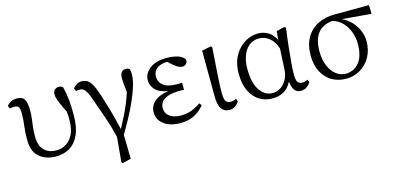

<svg xmlns="http://www.w3.org/2000/svg" viewBox="-67 -942 3238 1563"><g transform="rotate(-15 1552.5 -160.5)"><path d="M39 -461 29 -486Q44 -504 65 -514.5Q86 -525 114 -525Q161 -525 178 -496Q195 -467 195 -400Q195 -365 190.5 -333Q186 -301 182 -266Q178 -231 178 -187Q178 -110 216 -71.5Q254 -33 318 -33Q390 -33 437 -87.5Q484 -142 484 -247Q484 -275 481 -314Q454 -369 441 -400Q428 -431 424 -447.5Q420 -464 420 -478Q420 -502 434 -515Q448 -528 468 -528Q491 -528 503 -515Q518 -456 523 -400Q528 -344 528 -277Q528 -174 499 -110Q470 -46 419.5 -16Q369 14 303 14Q218 14 163.5 -32.5Q109 -79 109 -179Q109 -243 116 -294Q123 -345 123 -391Q123 -432 114.5 -448.5Q106 -465 75 -465Q66 -465 56.5 -463.5Q47 -462 39 -461Z M596 -459 586 -484Q602 -503 620.5 -513.5Q639 -524 663 -523Q685 -523 704 -513Q723 -503 742 -472Q761 -441 782 -378Q799 -326 821.5 -249.5Q844 -173 869 -65Q898 -118 920 -162.5Q942 -207 960 -250.5Q978 -294 994 -344Q988 -396 986 -421Q984 -446 984 -462Q984 -496 997 -512Q1010 -528 1033 -528Q1046 -528 1053 -525Q1060 -522 1065 -517Q1068 -508 1069.5 -498Q1071 -488 1071 -472Q1071 -431 1054.5 -376.5Q1038 -322 1010.5 -260Q983 -198 949 -135Q915 -72 880 -13L884 189L812 207L803 198L822 -12Q800 -105 771 -187Q742 -269 716 -343Q700 -391 687 -416.5Q674 -442 660 -452Q646 -462 627 -462Q621 -462 612.5 -461.5Q604 -461 596 -459Z M1539 -102 1555 -83Q1524 -42 1473.5 -14Q1423 14 1351 14Q1297 14 1254.5 -2.5Q1212 -19 1187 -50.5Q1162 -82 1162 -126Q1162 -181 1203.5 -217Q1245 -253 1322 -264Q1249 -276 1216 -311Q1183 -346 1183 -390Q1183 -448 1234 -488Q1285 -528 1378 -528Q1426 -528 1466.5 -516.5Q1507 -505 1529 -475Q1531 -456 1518.5 -441Q1506 -426 1485 -426Q1455 -426 1415 -460L1374 -496H1372Q1323 -496 1289 -472Q1255 -448 1255 -403Q1255 -356 1291.5 -327.5Q1328 -299 1410 -299Q1417 -299 1428.5 -299.5Q1440 -300 1448 -301V-240Q1439 -241 1432 -241.5Q1425 -242 1420 -242Q1349 -242 1310.5 -227.5Q1272 -213 1257 -190.5Q1242 -168 1242 -142Q1242 -97 1276.5 -71Q1311 -45 1372 -45Q1421 -45 1460 -59.5Q1499 -74 1539 -102Z M1765 14Q1722 14 1698.5 -19Q1675 -52 1675 -125L1673 -510L1750 -526L1760 -517Q1754 -433 1750 -373Q1746 -313 1743 -270Q1740 -227 1739 -194.5Q1738 -162 1738 -133Q1739 -81 1752 -64.5Q1765 -48 1790 -48Q1804 -48 1815.5 -51.5Q1827 -55 1838 -60L1847 -38Q1836 -18 1815 -2Q1794 14 1765 14Z M2281 -191 2290 -363Q2271 -423 2232 -455Q2193 -487 2144 -487Q2095 -487 2060.5 -458.5Q2026 -430 2008 -381.5Q1990 -333 1990 -273Q1990 -151 2033 -89.5Q2076 -28 2141 -28Q2177 -28 2208 -48.5Q2239 -69 2259 -105.5Q2279 -142 2281 -191ZM2441 -60 2450 -37Q2437 -15 2416 -0.5Q2395 14 2366 14Q2335 14 2316 -8Q2297 -30 2290 -84Q2265 -33 2223.5 -9.5Q2182 14 2127 14Q2067 14 2018.5 -15.5Q1970 -45 1941 -104.5Q1912 -164 1912 -254Q1912 -320 1932.5 -371Q1953 -422 1987.5 -457Q2022 -492 2063.5 -510Q2105 -528 2147 -528Q2195 -528 2233 -504.5Q2271 -481 2294 -434L2301 -507L2368 -523L2381 -514Q2371 -444 2363 -370Q2355 -296 2349.5 -233Q2344 -170 2344 -132Q2344 -82 2356.5 -65Q2369 -48 2394 -48Q2419 -48 2441 -60Z M2755 -26Q2823 -26 2867.5 -79Q2912 -132 2912 -239Q2912 -287 2895 -334.5Q2878 -382 2844 -419Q2810 -456 2758 -470Q2673 -460 2633.5 -406.5Q2594 -353 2594 -260Q2594 -186 2616.5 -133.5Q2639 -81 2676 -53.5Q2713 -26 2755 -26ZM3083 -443 2837 -464Q2882 -444 2915.5 -408.5Q2949 -373 2967.5 -329Q2986 -285 2986 -239Q2986 -165 2954.5 -108Q2923 -51 2869 -18.5Q2815 14 2749 14Q2679 14 2627 -17.5Q2575 -49 2545.5 -106.5Q2516 -164 2516 -242Q2516 -331 2551 -392Q2586 -453 2648.5 -484.5Q2711 -516 2791 -516L3081 -517Z"/></g></svg>

Font: Shippori Mincho TTF
Style: Regular
Weight: 400
Version: Version 2.100